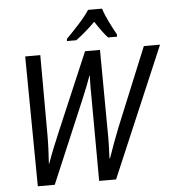

<svg xmlns="http://www.w3.org/2000/svg" viewBox="-61 -994 960 1051"><g transform="rotate(-5 419.0 -469.0)"><path d="M104 0H197L391 -458Q422 -532 438 -578H440Q439 -549 438.5 -517Q438 -485 439 -457L441 0H534L838 -714H749L570 -278Q554 -238 539.5 -198Q525 -158 511 -118H508Q510 -153 511 -197Q512 -241 511 -288L508 -714H426L241 -280Q224 -240 207 -197.5Q190 -155 177 -118H175Q177 -151 179 -190.5Q181 -230 181 -273L180 -714H97ZM332 -778H383Q431 -812 490 -870Q527 -812 558 -778H607L608 -790Q592 -818 570.5 -861.5Q549 -905 539 -938H462Q440 -904 401.5 -862Q363 -820 333 -790Z"/></g></svg>

Font: Noto Sans UI SemiCondensed
Style: Italic
Weight: 400
Width: 4
Italic angle: -12°
Designer: Monotype Design Team
Foundry: Monotype Imaging Inc.
Version: Version 1.901